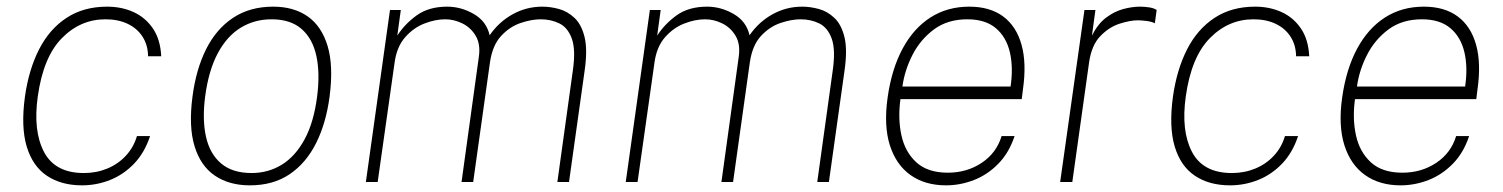

<svg xmlns="http://www.w3.org/2000/svg" viewBox="-20 -547 4518 577"><path d="M226.5 10Q164 10 121 -18.8Q78 -47.5 60.2 -106.8Q42.5 -166 55 -257Q66.5 -338 97.5 -398.8Q128.5 -459.5 179.8 -493.2Q231 -527 302 -527Q345.5 -527 381.2 -510.8Q417 -494.5 439.5 -461.5Q462 -428.5 464.5 -378H425Q424.5 -412 408.2 -437Q392 -462 363.5 -475.5Q335 -489 297 -489Q221.5 -489 165.8 -432.2Q110 -375.5 93.5 -257Q79 -154 112.2 -90.5Q145.5 -27 232 -27Q270 -27 302.5 -40.5Q335 -54 358.2 -79Q381.5 -104 391.5 -138H431Q414.5 -88 382.8 -55Q351 -22 310.5 -6Q270 10 226.5 10Z M731 10Q669 10 626 -19Q583 -48 564.8 -107.2Q546.5 -166.5 558.5 -257Q569 -338 599.2 -398.8Q629.5 -459.5 680 -493.2Q730.5 -527 801 -527Q862.5 -527 904.5 -497.8Q946.5 -468.5 964.5 -408.8Q982.5 -349 970.5 -257Q960 -177 930 -117Q900 -57 850.5 -23.5Q801 10 731 10ZM736 -27Q786 -27 826.8 -52Q867.5 -77 895.2 -128Q923 -179 933 -257Q942 -326.5 930.8 -378.8Q919.5 -431 886.2 -460Q853 -489 796 -489Q745 -489 703.8 -464Q662.5 -439 634.8 -387.5Q607 -336 596.5 -257Q587.5 -188 599 -136.2Q610.5 -84.5 644.5 -55.8Q678.5 -27 736 -27Z M1079.5 0 1152 -517H1184.5L1174 -440Q1196 -474.5 1232.2 -500.8Q1268.5 -527 1324 -527Q1365.5 -527 1403.8 -505Q1442 -483 1451.5 -441Q1479.5 -481.5 1520.8 -504.2Q1562 -527 1610 -527Q1634 -527 1659.8 -520Q1685.5 -513 1706.5 -493.2Q1727.5 -473.5 1736.8 -435.5Q1746 -397.5 1737 -335L1690 0H1655L1701.5 -335Q1710.5 -397.5 1698.5 -430.8Q1686.5 -464 1661.2 -476.5Q1636 -489 1605 -489Q1577.5 -489 1544.8 -478Q1512 -467 1486 -439Q1460 -411 1452.5 -360L1402 0H1367L1419 -376Q1424.5 -414 1409.8 -439Q1395 -464 1369.8 -476.5Q1344.5 -489 1318 -489Q1288 -489 1255.2 -476.2Q1222.5 -463.5 1197.5 -435Q1172.5 -406.5 1166 -360L1115 0Z M1860.5 0 1933 -517H1965.5L1955 -440Q1977 -474.5 2013.2 -500.8Q2049.5 -527 2105 -527Q2146.5 -527 2184.8 -505Q2223 -483 2232.5 -441Q2260.5 -481.5 2301.8 -504.2Q2343 -527 2391 -527Q2415 -527 2440.8 -520Q2466.5 -513 2487.5 -493.2Q2508.5 -473.5 2517.8 -435.5Q2527 -397.5 2518 -335L2471 0H2436L2482.5 -335Q2491.5 -397.5 2479.5 -430.8Q2467.5 -464 2442.2 -476.5Q2417 -489 2386 -489Q2358.5 -489 2325.8 -478Q2293 -467 2267 -439Q2241 -411 2233.5 -360L2183 0H2148L2200 -376Q2205.5 -414 2190.8 -439Q2176 -464 2150.8 -476.5Q2125.5 -489 2099 -489Q2069 -489 2036.2 -476.2Q2003.5 -463.5 1978.5 -435Q1953.5 -406.5 1947 -360L1896 0Z M2823 10Q2760 10 2716.5 -20.8Q2673 -51.5 2654.2 -110.5Q2635.5 -169.5 2647.5 -254Q2659.5 -339.5 2692.5 -400.8Q2725.5 -462 2776.2 -494.5Q2827 -527 2893 -527Q2955 -527 2994.8 -497.5Q3034.5 -468 3050 -412.2Q3065.5 -356.5 3054 -277L3050.5 -249H2686Q2678 -190.5 2689 -140.2Q2700 -90 2734 -59Q2768 -28 2828.5 -28Q2885.5 -28 2930 -57.5Q2974.5 -87 2990 -138H3029Q3012.5 -88 2980.2 -55Q2948 -22 2907 -6Q2866 10 2823 10ZM2692 -287H3017Q3025.5 -344.5 3014.8 -390.2Q3004 -436 2972.5 -462.5Q2941 -489 2887 -489Q2828 -489 2787 -458.8Q2746 -428.5 2722.2 -382Q2698.5 -335.5 2692 -287Z M3166 0 3239 -517H3272L3261.5 -440Q3279 -475 3303.8 -493.8Q3328.5 -512.5 3355.5 -519.8Q3382.5 -527 3405.5 -527Q3420 -527 3434 -524.8Q3448 -522.5 3456 -517L3450.5 -477Q3441.5 -482 3425.5 -484Q3409.5 -486 3399.5 -486Q3377 -486 3345.2 -476Q3313.5 -466 3287 -438.8Q3260.5 -411.5 3253 -360L3202.5 0Z M3676.5 10Q3614 10 3571 -18.8Q3528 -47.5 3510.2 -106.8Q3492.5 -166 3505 -257Q3516.5 -338 3547.5 -398.8Q3578.5 -459.5 3629.8 -493.2Q3681 -527 3752 -527Q3795.5 -527 3831.2 -510.8Q3867 -494.5 3889.5 -461.5Q3912 -428.5 3914.5 -378H3875Q3874.5 -412 3858.2 -437Q3842 -462 3813.5 -475.5Q3785 -489 3747 -489Q3671.5 -489 3615.8 -432.2Q3560 -375.5 3543.5 -257Q3529 -154 3562.2 -90.5Q3595.5 -27 3682 -27Q3720 -27 3752.5 -40.5Q3785 -54 3808.2 -79Q3831.5 -104 3841.5 -138H3881Q3864.5 -88 3832.8 -55Q3801 -22 3760.5 -6Q3720 10 3676.5 10Z M4189 10Q4126 10 4082.5 -20.8Q4039 -51.5 4020.2 -110.5Q4001.5 -169.5 4013.5 -254Q4025.5 -339.5 4058.5 -400.8Q4091.5 -462 4142.2 -494.5Q4193 -527 4259 -527Q4321 -527 4360.8 -497.5Q4400.5 -468 4416 -412.2Q4431.5 -356.5 4420 -277L4416.5 -249H4052Q4044 -190.5 4055 -140.2Q4066 -90 4100 -59Q4134 -28 4194.5 -28Q4251.5 -28 4296 -57.5Q4340.5 -87 4356 -138H4395Q4378.5 -88 4346.2 -55Q4314 -22 4273 -6Q4232 10 4189 10ZM4058 -287H4383Q4391.5 -344.5 4380.8 -390.2Q4370 -436 4338.5 -462.5Q4307 -489 4253 -489Q4194 -489 4153 -458.8Q4112 -428.5 4088.2 -382Q4064.5 -335.5 4058 -287Z"/></svg>

Font: Public Sans Thin Thin
Style: Italic
Weight: 250
Italic angle: -8°
Version: Version 2.001